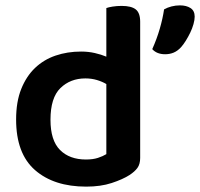

<svg xmlns="http://www.w3.org/2000/svg" viewBox="-20 -680 745 715"><path d="M502 -92Q502 -69 492 -55Q482 -41 462 -28Q437 -12 396 1.5Q355 15 301 15Q181 15 110.5 -46.5Q40 -108 40 -235Q40 -301 59 -348.5Q78 -396 110.5 -427Q143 -458 187 -473Q231 -488 282 -488Q309 -488 333 -482.5Q357 -477 376 -469V-650Q384 -653 399.5 -655.5Q415 -658 433 -658Q469 -658 485.5 -645Q502 -632 502 -599ZM376 -367Q361 -376 341 -382Q321 -388 298 -388Q242 -388 205 -352Q168 -316 168 -234Q168 -157 203.5 -121.5Q239 -86 300 -86Q326 -86 344.5 -92Q363 -98 376 -106ZM654 -504Q641 -490 626.5 -484Q612 -478 595 -478Q564 -478 547 -497Q564 -535 575 -573Q586 -611 591 -645Q603 -652 618.5 -656Q634 -660 650 -660Q674 -660 689.5 -650Q705 -640 705 -618Q705 -606 700.5 -590Q696 -574 688.5 -558.5Q681 -543 672 -528.5Q663 -514 654 -504Z"/></svg>

Font: Baloo Bhai 2 SemiBold
Style: Regular
Weight: 600
Designer: Supriya Tembe, Noopur Datye and Ek Type
Foundry: Ek Type
Version: Version 1.640;PS 1.000;hotconv 16.6.51;makeotf.lib2.5.65220;